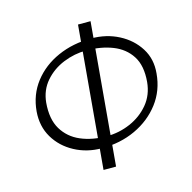

<svg xmlns="http://www.w3.org/2000/svg" viewBox="-93 -705 799 799"><g transform="rotate(-15 306.0 -306.0)"><path d="M274 -89Q210 -89 157 -117.5Q104 -146 75 -195Q46 -244 51 -307Q57 -378 98 -431Q139 -484 204.5 -513Q270 -542 349 -542Q414 -542 467 -514.5Q520 -487 550 -439.5Q580 -392 574 -331Q568 -259 526.5 -204.5Q485 -150 419.5 -119.5Q354 -89 274 -89ZM307 -132Q360 -132 408.5 -153Q457 -174 489.5 -213Q522 -252 527 -307Q533 -376 506 -418Q479 -460 429 -479.5Q379 -499 316 -499Q265 -499 217 -479.5Q169 -460 136.5 -422.5Q104 -385 99 -332Q93 -262 119.5 -218Q146 -174 195 -153Q244 -132 307 -132ZM257 0 311 -612H365L311 0Z"/></g></svg>

Font: Ancizar Sans Thin
Style: Italic
Weight: 100
Italic angle: -4°
Designer: Cesar Puertas, Viviana Monsalve, Julian Moncada, Julian Prieto, Jose Castro, Mariel Hernandez, Felipe Aragon, Sara Alarc
Version: Version 8.100